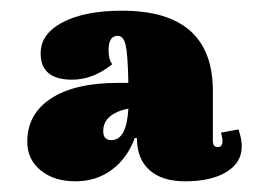

<svg xmlns="http://www.w3.org/2000/svg" viewBox="-20 -701 485 359"><path d="M121 -362Q81 -362 56 -382.5Q31 -403 31 -436Q31 -488 75.5 -517Q120 -546 200 -546H220Q219 -599 215 -616.5Q211 -634 200 -634Q183 -634 183 -607Q183 -589 190 -581Q154 -552 115 -552Q56 -552 56 -601Q56 -638 97.5 -659.5Q139 -681 208 -681Q378 -681 378 -531V-438Q378 -426 387 -426Q396 -426 396 -437Q396 -444 393 -453L426 -459Q432 -441 432 -427Q432 -397 403.5 -379.5Q375 -362 326 -362Q283 -362 259.5 -383Q236 -404 236 -443H232Q218 -405 189 -383.5Q160 -362 121 -362ZM173 -456Q173 -439 188 -439Q217 -439 220 -498Q173 -488 173 -456Z"/></svg>

Font: Arapey Black
Style: Regular
Weight: 900
Designer: Eduardo Rodriguez Tunni
Foundry: Eduardo Rodriguez Tunni
Version: Version 4.000